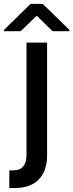

<svg xmlns="http://www.w3.org/2000/svg" viewBox="-65 -765 378 989"><path d="M71.4 -545.5H177.6V34.8Q177.6 116.8 133.3 160.9Q89.1 204.9 3.6 203.8H-17V112.2Q-12.1 112.6 -8.3 112.6Q-4.6 112.6 0 112.6Q38 112.6 54.7 92.3Q71.4 72.1 71.4 34.1ZM41.5 -604.4 123.9 -683.9 206 -604.4H293V-610.1L155.2 -745H92.3L-45.1 -610.1V-604.4Z"/></svg>

Font: Inter UI Medium
Style: Regular
Weight: 500
Designer: Rasmus Andersson
Foundry: rsms
Version: 3.2;8d6f07862